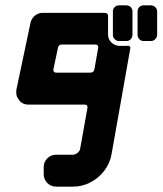

<svg xmlns="http://www.w3.org/2000/svg" viewBox="-20 -696 606 716"><path d="M566 -566Q566 -557 559 -550Q552 -543 543 -543H515Q506 -543 499.5 -550Q493 -557 493 -566V-653Q493 -663 499.5 -669.5Q506 -676 515 -676H543Q552 -676 559 -669.5Q566 -663 566 -653ZM474 -566Q474 -557 467.5 -550Q461 -543 451 -543H424Q414 -543 407.5 -550Q401 -557 401 -566V-653Q401 -663 407.5 -669.5Q414 -676 424 -676H451Q461 -676 467.5 -669.5Q474 -663 474 -653ZM466 -516 396 -121Q390 -87 369 -59.5Q348 -32 317.5 -16Q287 0 252 0H189Q170 0 156.5 -13.5Q143 -27 143 -46V-73Q143 -92 156.5 -105.5Q170 -119 189 -119H252Q260 -119 269 -126Q278 -133 279 -142L306 -293Q308 -306 295 -306H86Q63 -306 51 -323Q38 -338 41 -361L94 -612Q98 -628 110.5 -638Q123 -648 139 -648H370Q383 -648 383 -636V-567Q383 -550 395 -538Q407 -526 424 -525H457Q461 -526 464 -523Q467 -520 466 -516ZM346 -517Q348 -530 335 -530H211Q198 -530 196 -517L179 -437Q178 -433 181 -429Q184 -425 189 -425H316Q329 -425 332 -437Z"/></svg>

Font: Monomaniac One
Style: Regular
Weight: 400
Version: Version 1.000; ttfautohint (v1.8.3)